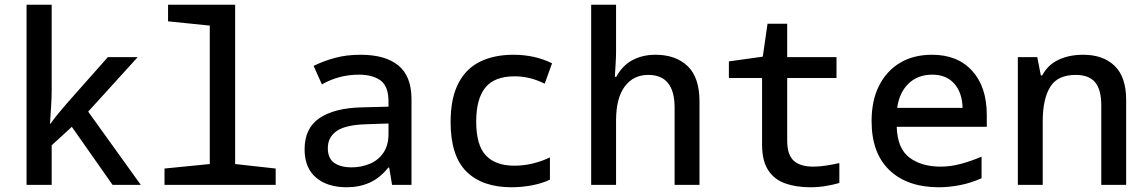

<svg xmlns="http://www.w3.org/2000/svg" viewBox="-20 -780 4840 810"><path d="M92 0V-760H198V-398Q198 -367 195.5 -329.5Q193 -292 191 -258H193Q210 -282 227.5 -303Q245 -324 264 -346L435 -539H561L352 -309L574 0H455L283 -245L198 -167V0Z M674 0V-69L865 -88V-672L689 -690V-760H972V-88L1143 -69V0Z M1443 10Q1361 10 1313 -31Q1265 -72 1265 -150Q1265 -239 1327.5 -281.5Q1390 -324 1504 -327L1619 -330V-352Q1619 -416 1585.5 -440.5Q1552 -465 1494 -465Q1410 -465 1338 -424L1303 -502Q1343 -522 1392 -535.5Q1441 -549 1501 -549Q1606 -549 1661 -503.5Q1716 -458 1716 -362V0H1634L1622 -73H1618Q1583 -29 1539.5 -9.5Q1496 10 1443 10ZM1463 -74Q1504 -74 1540 -89Q1576 -104 1597.5 -135.5Q1619 -167 1619 -215V-259L1530 -256Q1440 -254 1401.5 -228Q1363 -202 1363 -155Q1363 -112 1390 -93Q1417 -74 1463 -74Z M2138 10Q2015 10 1948 -56Q1881 -122 1881 -265Q1881 -365 1913.5 -428Q1946 -491 2005.5 -520Q2065 -549 2146 -549Q2236 -549 2309 -513L2278 -427Q2243 -444 2212.5 -451Q2182 -458 2151 -458Q2066 -458 2027.5 -410.5Q1989 -363 1989 -267Q1989 -167 2030 -124Q2071 -81 2150 -81Q2190 -81 2228.5 -90.5Q2267 -100 2300 -116V-22Q2266 -6 2223.5 2Q2181 10 2138 10Z M2474 0V-760H2579V-562Q2579 -539 2577 -508Q2575 -477 2574 -456H2580Q2606 -504 2648.5 -526.5Q2691 -549 2745 -549Q2831 -549 2881 -501Q2931 -453 2931 -352V0H2826V-326Q2826 -464 2715 -464Q2652 -464 2615.5 -415Q2579 -366 2579 -271V0Z M3399 10Q3338 10 3292 -6.5Q3246 -23 3220.5 -62.5Q3195 -102 3195 -170V-451H3055V-521L3198 -541L3218 -680H3301V-539H3509V-451H3301V-187Q3301 -127 3328.5 -102Q3356 -77 3411 -77Q3437 -77 3465.5 -81.5Q3494 -86 3521 -92V-8Q3493 0 3462 5Q3431 10 3399 10Z M3941 10Q3808 10 3732.5 -62Q3657 -134 3657 -269Q3657 -356 3688.5 -418.5Q3720 -481 3777 -515Q3834 -549 3912 -549Q4020 -549 4081.5 -481Q4143 -413 4143 -295V-245H3763Q3766 -153 3817 -115Q3868 -77 3948 -77Q3990 -77 4033 -88.5Q4076 -100 4121 -119V-28Q4076 -8 4030 1Q3984 10 3941 10ZM4041 -325Q4039 -390 4005.5 -427.5Q3972 -465 3913 -465Q3852 -465 3813 -427.5Q3774 -390 3765 -325Z M4274 0V-539H4356L4371 -462H4377Q4400 -506 4445 -527.5Q4490 -549 4550 -549Q4634 -549 4682.5 -502Q4731 -455 4731 -358V0H4626V-335Q4626 -402 4600 -433Q4574 -464 4518 -464Q4441 -464 4410 -412.5Q4379 -361 4379 -269V0Z"/></svg>

Font: Noto Sans Mono Medium
Style: Regular
Weight: 500
Designer: Monotype Design Team
Foundry: Monotype Imaging Inc.
Version: Version 2.014